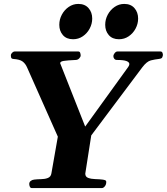

<svg xmlns="http://www.w3.org/2000/svg" viewBox="-20 -954 846 974"><path d="M128.4 -20.5Q128.4 -30.3 135.7 -36.1Q143.1 -42 153.8 -43Q170.4 -44.9 189.5 -45.2Q208.5 -45.4 223.1 -51.3Q237.8 -57.1 240.7 -74.2L273.4 -260.7L117.2 -612.3Q108.9 -631.3 94.5 -642.1Q80.1 -652.8 48.8 -654.8Q38.6 -655.8 36.9 -661.1Q35.2 -666.5 35.2 -672.9Q35.2 -680.2 41.5 -686.5Q47.9 -692.9 55.7 -692.9H376.5Q384.8 -692.9 387 -685.5Q389.2 -678.2 389.2 -672.9Q389.2 -665.5 382.1 -658Q375 -650.4 365.2 -649.9Q321.3 -647.9 303.2 -645Q285.2 -642.1 285.2 -633.3L412.1 -312L630.4 -614.3Q636.2 -622.6 636.2 -628.9Q636.2 -638.7 621.6 -644.3Q606.9 -649.9 572.3 -649.9Q564.5 -649.9 559.8 -655.8Q555.2 -661.6 555.2 -668.5Q555.2 -676.8 561.8 -684.8Q568.4 -692.9 576.2 -692.9H793.5Q801.8 -692.9 804.4 -685.5Q807.1 -678.2 806.2 -672.9Q804.2 -662.1 799.6 -658.9Q794.9 -655.8 784.7 -654.8Q766.1 -652.8 745.4 -647.7Q724.6 -642.6 701.7 -612.3L442.9 -267.1L412.6 -73.2Q412.6 -56.6 428 -51.3Q443.4 -45.9 463.9 -45.4Q484.4 -44.9 499.5 -43Q507.8 -42 513.4 -39.8Q519 -37.6 519 -30.8Q519 -17.6 511.7 -8.8Q504.4 0 497.1 0H141.1Q134.3 0 131.3 -7.1Q128.4 -14.2 128.4 -20.5ZM583.5 -754.9Q550.3 -754.9 532 -775.9Q513.7 -796.9 513.7 -828.1Q513.7 -855.5 526.6 -879.6Q539.6 -903.8 561.5 -918.9Q583.5 -934.1 610.4 -934.1Q643.6 -934.1 662.1 -912.8Q680.7 -891.6 680.7 -859.9Q680.7 -833 667.7 -808.8Q654.8 -784.7 632.8 -769.8Q610.8 -754.9 583.5 -754.9ZM350.6 -754.9Q317.4 -754.9 299.1 -775.9Q280.8 -796.9 280.8 -828.1Q280.8 -855.5 293.7 -879.6Q306.6 -903.8 328.6 -918.9Q350.6 -934.1 377.4 -934.1Q410.6 -934.1 429.2 -912.8Q447.8 -891.6 447.8 -859.9Q447.8 -833 434.8 -808.8Q421.9 -784.7 399.9 -769.8Q377.9 -754.9 350.6 -754.9Z"/></svg>

Font: Gelasio
Style: Italic
Weight: 400
Italic angle: -8.5°
Designer: Eben Sorkin
Foundry: Eben Sorkin
Version: Version 1.008